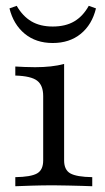

<svg xmlns="http://www.w3.org/2000/svg" viewBox="-20 -646 363 666"><path d="M33.1 0V-31.5Q87.1 -32.3 108.5 -44.4Q129.8 -56.5 129.8 -89.5V-312.9Q129.8 -350 108.9 -366.1Q87.9 -382.3 33.1 -383.9V-415.3Q47.6 -414.5 65.3 -413.7Q83.1 -412.9 101.6 -412.9Q130.6 -412.9 156 -415.7Q181.5 -418.5 202.4 -424.2V-89.5Q202.4 -56.5 224.2 -44.4Q246 -32.3 300 -31.5V0Q287.1 -0.8 264.9 -1.2Q242.7 -1.6 216.9 -2.4Q191.1 -3.2 165.3 -3.2Q127.4 -3.2 89.5 -2Q51.6 -0.8 33.1 0ZM162.9 -496.8Q104.8 -496.8 65.7 -529Q26.6 -561.3 12.9 -616.9L37.9 -625.8Q58.9 -589.5 89.1 -571.8Q119.4 -554 162.9 -554Q207.3 -554 237.5 -571.8Q267.7 -589.5 287.9 -625.8L312.9 -616.9Q299.2 -560.5 260.1 -528.6Q221 -496.8 162.9 -496.8Z"/></svg>

Font: Playfair 12pt Light
Style: Regular
Weight: 300
Designer: Claus Eggers Sørensen
Foundry: Claus Eggers Sørensen
Version: Version 2.000;gftools[0.9.28]